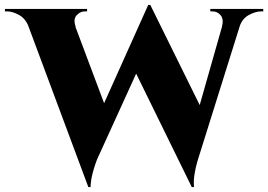

<svg xmlns="http://www.w3.org/2000/svg" viewBox="-62 -736 1084 776"><path d="M29 -694H218L370 -289L295 20ZM546 -716 567 -611 330 -91Q330 -91 324 -74.5Q318 -58 311.5 -32.5Q305 -7 304 20H295L264 -108L537 -716ZM546 -715 769 -263 713 20 465 -486ZM927 -694 738 -91Q738 -91 733 -73.5Q728 -56 724 -30.5Q720 -5 722 20H713L679 -79L854 -694ZM835 -628Q843 -658 830 -674Q817 -690 797 -690H788V-700H1002V-690Q1002 -690 998 -690Q994 -690 994 -690Q971 -690 944 -675.5Q917 -661 906 -628ZM244 -628H54Q41 -661 15 -675.5Q-11 -690 -34 -690Q-34 -690 -38 -690Q-42 -690 -42 -690V-700H290V-690H281Q262 -690 247.5 -674Q233 -658 244 -628Z"/></svg>

Font: Cinzel ExtraBold
Style: Regular
Weight: 800
Designer: Natanael Gama
Version: Version 2.000